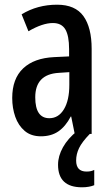

<svg xmlns="http://www.w3.org/2000/svg" viewBox="-20 -570 470 817"><path d="M223 -550Q300 -550 335 -501.5Q370 -453 370 -362V0H298L283 -74H281Q259 -32 228.5 -11Q198 10 154 10Q112 10 85 -13Q58 -36 45 -73Q32 -110 32 -153Q32 -235 78.5 -279Q125 -323 211 -327L274 -330V-361Q274 -418 258 -445Q242 -472 205 -472Q161 -472 101 -437L72 -509Q139 -550 223 -550ZM230 -260Q130 -254 130 -156Q130 -67 190 -67Q229 -67 252 -105Q275 -143 275 -209V-263ZM304 113Q304 160 348 160Q360 160 367.5 158Q375 156 381 153V218Q372 222 358.5 224.5Q345 227 329 227Q227 227 227 131Q227 94 248 56.5Q269 19 309 -13L362 0Q329 34 316.5 60Q304 86 304 113Z"/></svg>

Font: Noto Sans Lao UI ExtCond Med
Style: Regular
Weight: 500
Width: 2
Designer: Monotype Design Team
Foundry: Monotype Imaging Inc.
Version: Version 2.000; ttfautohint (v1.8.4.7-5d5b)